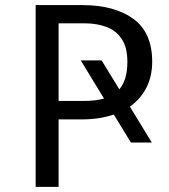

<svg xmlns="http://www.w3.org/2000/svg" viewBox="-20 -726 655 746"><path d="M571.3 -486.7Q571.3 -428.2 548.2 -384.1Q525.1 -340 484.6 -311.8L569.7 -172.3H488.7L422.1 -281Q367.2 -262.1 297.9 -262.1H207.7V0H118.5V-706.2H299Q425.1 -706.2 498.2 -652.8Q571.3 -599.5 571.3 -486.7ZM293.8 -491.3H374.9L443.6 -379Q474.9 -414.9 474.9 -485.6Q474.9 -541.5 453.1 -574.4Q431.3 -607.2 393.8 -621.3Q356.4 -635.4 308.7 -635.4H207.7V-333.8H305.1Q351.8 -333.8 384.1 -343.1Z"/></svg>

Font: FiraCode Nerd Font
Style: Regular
Weight: 400
Designer: Carrois Corporate, Edenspiekermann AG, Nikita Prokopov
Foundry: Carrois Corporate, Edenspiekermann AG, Nikita Prokopov
Version: Version 6.002;Nerd Fonts 2.2.2